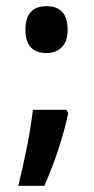

<svg xmlns="http://www.w3.org/2000/svg" viewBox="-20 -472 303 619"><path d="M62 -376Q62 -452 130 -452Q198 -452 198 -376Q198 -339 179.5 -320Q161 -301 130 -301Q62 -301 62 -376ZM194 -118 200 -107Q187 -47 167 13Q147 73 123 127H39Q54 67 67 1Q80 -65 86 -118Z"/></svg>

Font: Noto Sans Telugu ExtraCondensed SemiBold
Style: Regular
Weight: 600
Width: 2
Designer: Jelle Bosma - Monotype Design Team
Foundry: Monotype Imaging Inc.
Version: Version 2.005; ttfautohint (v1.8.4.7-5d5b)